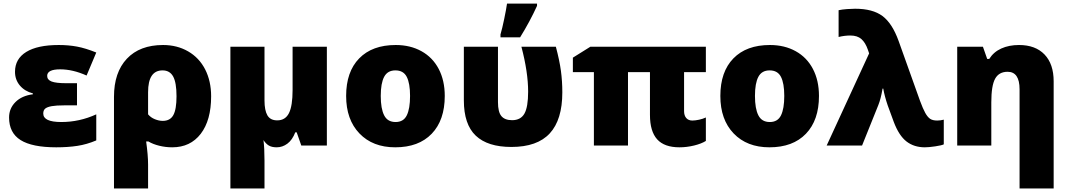

<svg xmlns="http://www.w3.org/2000/svg" viewBox="-20 -815 5983 1075"><path d="M411.1 -349.1V-225.1H338.9Q294.9 -225.1 270 -220.7Q245.1 -216.3 233.6 -207.3Q222.2 -198.2 222.2 -179.2Q222.2 -131.8 323.2 -131.8Q425.3 -131.8 519 -174.8V-28.8Q465.8 -6.3 413.1 1.7Q360.4 9.8 294.9 9.8Q159.7 9.8 95.2 -30.8Q30.8 -71.3 30.8 -157.2Q30.8 -208 66.7 -243.7Q102.5 -279.3 164.1 -287.1V-292Q118.2 -304.2 91.1 -336.4Q64 -368.7 64 -413.1Q64 -485.4 127 -524.2Q189.9 -563 309.1 -563Q363.3 -563 410.9 -554.2Q458.5 -545.4 519 -521L464.8 -392.1Q387.7 -426.8 316.9 -426.8Q244.1 -426.8 244.1 -390.1Q244.1 -368.2 269 -358.6Q293.9 -349.1 351.1 -349.1Z M1162.1 -275.9Q1162.1 -141.6 1104 -65.9Q1045.9 9.8 944.3 9.8Q907.2 9.8 871.6 1Q835.9 -7.8 811 -22.9H798.3Q809.1 54.2 809.1 106.9V240.2H618.2V-272.9Q618.2 -409.7 690.4 -486.3Q762.7 -563 893.1 -563Q971.7 -563 1033.4 -527.3Q1095.2 -491.7 1128.7 -426.3Q1162.1 -360.8 1162.1 -275.9ZM890.1 -420.9Q809.1 -420.9 809.1 -298.8V-174.8Q824.2 -156.7 847.2 -147.5Q870.1 -138.2 891.1 -138.2Q932.6 -138.2 950.4 -170.4Q968.3 -202.6 968.3 -275.9Q968.3 -352.5 949.5 -386.7Q930.7 -420.9 890.1 -420.9Z M1460.9 -252.9Q1460.9 -196.8 1477.3 -168.9Q1493.7 -141.1 1532.2 -141.1Q1577.6 -141.1 1597.9 -181.6Q1618.2 -222.2 1618.2 -311V-553.2H1810.1V0H1667L1641.1 -74.2H1633.3Q1616.7 -31.2 1589.1 -10.7Q1561.5 9.8 1529.3 9.8Q1502 9.8 1485.4 0Q1468.8 -9.8 1455.1 -30.8Q1460.9 13.2 1460.9 84V240.2H1270V-553.2H1460.9Z M2470.2 -277.8Q2470.2 -142.1 2397.2 -66.2Q2324.2 9.8 2192.9 9.8Q2066.9 9.8 1992.4 -67.9Q1918 -145.5 1918 -277.8Q1918 -413.1 1991 -488Q2064 -563 2195.8 -563Q2277.3 -563 2339.8 -528.3Q2402.3 -493.7 2436.3 -429Q2470.2 -364.3 2470.2 -277.8ZM2111.8 -277.8Q2111.8 -206.5 2130.9 -169.2Q2149.9 -131.8 2194.8 -131.8Q2239.3 -131.8 2257.6 -169.2Q2275.9 -206.5 2275.9 -277.8Q2275.9 -348.6 2257.3 -384.8Q2238.8 -420.9 2193.8 -420.9Q2149.9 -420.9 2130.9 -385Q2111.8 -349.1 2111.8 -277.8Z M2843.3 7.8Q2710.4 7.8 2643.8 -55.4Q2577.1 -118.7 2577.1 -252.9V-553.2H2768.1V-243.2Q2768.1 -187.5 2787.4 -164.8Q2806.6 -142.1 2847.2 -142.1Q2895.5 -142.1 2916.3 -179Q2937 -215.8 2937 -301.8Q2937 -410.6 2899.4 -553.2H3092.3Q3112.8 -476.1 3120.6 -418.2Q3128.4 -360.4 3128.4 -297.9Q3128.4 -144.5 3058.3 -68.4Q2988.3 7.8 2843.3 7.8ZM2782.2 -622.1Q2792 -655.3 2803.2 -709.7Q2814.5 -764.2 2818.8 -794.9H2986.8V-782.2Q2946.8 -694.3 2892.1 -606H2782.2Z M3856.4 -140.1Q3873 -140.1 3894.3 -144.8Q3915.5 -149.4 3932.1 -157.2V-25.9Q3907.2 -10.3 3866 -0.2Q3824.7 9.8 3784.2 9.8Q3699.7 9.8 3659.4 -34.9Q3619.1 -79.6 3619.1 -171.9V-411.1H3496.1V0H3305.2V-411.1H3187.5V-492.2L3285.2 -553.2H3932.1V-411.1H3810.1V-192.9Q3810.1 -168 3822.3 -154.1Q3834.5 -140.1 3856.4 -140.1Z M4565.4 -277.8Q4565.4 -142.1 4492.4 -66.2Q4419.4 9.8 4288.1 9.8Q4162.1 9.8 4087.6 -67.9Q4013.2 -145.5 4013.2 -277.8Q4013.2 -413.1 4086.2 -488Q4159.2 -563 4291 -563Q4372.6 -563 4435.1 -528.3Q4497.6 -493.7 4531.5 -429Q4565.4 -364.3 4565.4 -277.8ZM4207 -277.8Q4207 -206.5 4226.1 -169.2Q4245.1 -131.8 4290 -131.8Q4334.5 -131.8 4352.8 -169.2Q4371.1 -206.5 4371.1 -277.8Q4371.1 -348.6 4352.5 -384.8Q4334 -420.9 4289.1 -420.9Q4245.1 -420.9 4226.1 -385Q4207 -349.1 4207 -277.8Z M4608.4 0 4846.2 -516.1 4839.4 -536.1Q4825.7 -576.2 4803 -596.2Q4780.3 -616.2 4741.2 -616.2Q4708.5 -616.2 4675.3 -607.9V-757.8Q4694.8 -762.2 4723.1 -764.2Q4751.5 -766.1 4767.6 -766.1Q4866.2 -766.1 4920.9 -725.3Q4975.6 -684.6 5011.2 -585.9L5131.3 -250Q5147.5 -206.1 5160.4 -182.9Q5173.3 -159.7 5187.5 -149.9Q5201.7 -140.1 5227.5 -140.1Q5245.6 -140.1 5264.2 -145V-6.8Q5252.9 -1 5216.6 4.4Q5180.2 9.8 5158.2 9.8Q5097.7 9.8 5055.4 -22.9Q5013.2 -55.7 4984.4 -131.8L4950.2 -225.1Q4932.6 -276.9 4925.3 -318.8H4921.4Q4911.6 -260.7 4897.5 -226.1L4806.6 0Z M5688.5 240.2V-314.9Q5688.5 -413.1 5621.6 -413.1Q5573.2 -413.1 5551.8 -374.5Q5530.3 -335.9 5530.3 -242.2V0H5339.4V-553.2H5483.4L5507.3 -484.9H5518.6Q5543 -523.9 5586.2 -543.5Q5629.4 -563 5685.5 -563Q5777.3 -563 5828.4 -509.8Q5879.4 -456.5 5879.4 -359.9V240.2Z"/></svg>

Font: OpenSansExtrabold
Style: Regular
Weight: 800
Foundry: Ascender Corporation
Version: Version 1.10